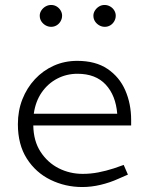

<svg xmlns="http://www.w3.org/2000/svg" viewBox="-20 -746 594 773"><path d="M311 7Q243 7 183.5 -22Q124 -51 88 -107.5Q52 -164 52 -246Q52 -300 70 -346Q88 -392 120.5 -427Q153 -462 196.5 -481.5Q240 -501 291 -501Q365 -501 413 -468.5Q461 -436 484.5 -382Q508 -328 508 -263V-241H114Q115 -178 143.5 -134.5Q172 -91 216.5 -68.5Q261 -46 313 -46Q345 -46 376 -52Q407 -58 438 -68L478 -82L495 -43L456 -26Q423 -11 385.5 -2Q348 7 311 7ZM116 -288H452Q446 -362 405.5 -405.5Q365 -449 292 -449Q248 -449 210.5 -429.5Q173 -410 148 -374Q123 -338 116 -288ZM186 -638Q174 -638 163.5 -644Q153 -650 146.5 -660Q140 -670 140 -683Q140 -694 146.5 -704Q153 -714 163.5 -720Q174 -726 186 -726Q198 -726 208 -720Q218 -714 224 -704Q230 -694 230 -683Q230 -671 224 -660.5Q218 -650 208 -644Q198 -638 186 -638ZM402 -638Q390 -638 379.5 -644Q369 -650 362.5 -660Q356 -670 356 -683Q356 -694 362.5 -704Q369 -714 379 -720Q389 -726 401 -726Q413 -726 423.5 -720Q434 -714 440 -704Q446 -694 446 -683Q446 -671 440 -660.5Q434 -650 424 -644Q414 -638 402 -638Z"/></svg>

Font: REM ExtraLight
Style: Regular
Weight: 250
Designer: Octavio Pardo
Foundry: Ashler Design
Version: Version 1.005;gftools[0.9.28]